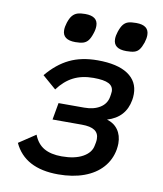

<svg xmlns="http://www.w3.org/2000/svg" viewBox="-86 -828 771 910"><g transform="rotate(10 300.0 -373.5)"><path d="M42 -102 122.5 -155.5Q139 -113 172 -94Q205 -75 257 -75Q320 -75 358.5 -96.5Q397 -118 403 -153L406 -168Q407.5 -177 407.5 -185Q407.5 -212.5 387.5 -226Q367.5 -239.5 325.5 -239.5H184.5L199 -321H322.5Q368.5 -321 398.5 -339.8Q428.5 -358.5 434.5 -392.5L436.5 -404.5Q438 -412 438 -418.5Q438 -444 415.2 -455.8Q392.5 -467.5 342 -467.5Q286 -467.5 245 -446.5Q204 -425.5 172 -382L106 -439Q154.5 -497.5 211.8 -525.2Q269 -553 347 -553Q442.5 -553 492.8 -519.5Q543 -486 543 -425Q543 -408.5 540.5 -396Q525.5 -310 439 -284Q473.5 -274 492.5 -247.2Q511.5 -220.5 511.5 -181.5Q511.5 -169.5 509 -153Q500 -102 466.8 -64.8Q433.5 -27.5 379.5 -7.8Q325.5 12 255.5 12Q94.5 12 42 -102ZM165 -666.5Q165 -683 171.5 -703Q179 -726 189.2 -738Q199.5 -750 213.8 -754.5Q228 -759 250.5 -759Q312 -759 312 -712Q312 -694 305 -674.5Q297.5 -651.5 288.2 -640Q279 -628.5 265 -624Q251 -619.5 227 -619.5Q165 -619.5 165 -666.5ZM410 -667Q410 -683 416.5 -702.5Q424.5 -726.5 434.2 -738.5Q444 -750.5 458 -754.8Q472 -759 496 -759Q557.5 -759 557.5 -711.5Q557.5 -694.5 551 -674.5Q543 -651.5 534 -639.8Q525 -628 511 -623.8Q497 -619.5 472 -619.5Q410 -619.5 410 -667Z"/></g></svg>

Font: JuliaMono SemiBold
Style: Italic
Weight: 600
Italic angle: -9°
Monospace: yes
Designer: cormullion
Foundry: corm
Version: Version 0.056; ttfautohint (v1.8.4)